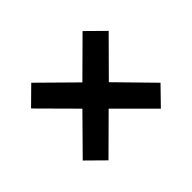

<svg xmlns="http://www.w3.org/2000/svg" viewBox="-101 -740 775 775"><g transform="rotate(45 286.0 -353.0)"><path d="M433 -575 508 -502 359 -353 506 -205 433 -131 284 -278 137 -132 64 -206 209 -353 63 -500 137 -575 284 -429Z"/></g></svg>

Font: Noto Sans Hebrew
Style: Bold
Weight: 700
Designer: Monotype Design Team
Foundry: Monotype Imaging Inc.
Version: Version 2.003